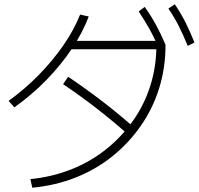

<svg xmlns="http://www.w3.org/2000/svg" viewBox="-20 -871 923 892"><path d="M121.1 -38.9Q222.2 -48.9 311.7 -84.4Q401.1 -120 473.3 -177.8Q545.6 -235.6 598.3 -310.6Q651.1 -385.6 678.9 -474.4Q706.7 -563.3 706.7 -662.2L726.7 -642.2H298.9V-681.1H737.8L748.9 -663.3V-661.1Q748.9 -555.6 719.4 -461.1Q690 -366.7 634.4 -286.7Q578.9 -206.7 502.2 -145Q425.6 -83.3 331.1 -46.1Q236.7 -8.9 130 1.1ZM20 -402.2Q96.7 -457.8 161.7 -524.4Q226.7 -591.1 275.6 -662.2Q324.4 -733.3 352.2 -803.3L392.2 -794.4Q363.3 -717.8 312.8 -642.8Q262.2 -567.8 195 -498.9Q127.8 -430 46.7 -372.2ZM584.4 -237.8Q511.1 -303.3 433.3 -363.9Q355.6 -424.4 273.3 -480L296.7 -514.4Q382.2 -456.7 460 -396.7Q537.8 -336.7 610 -272.2ZM717.8 -647.8Q694.4 -701.1 671.7 -741.1Q648.9 -781.1 624.4 -817.8L652.2 -838.9Q681.1 -798.9 704.4 -756.1Q727.8 -713.3 748.9 -663.3ZM852.2 -657.8Q830 -712.2 808.9 -753.3Q787.8 -794.4 762.2 -831.1L792.2 -851.1Q820 -810 841.7 -767.2Q863.3 -724.4 883.3 -673.3Z"/></svg>

Font: Paperlogy 2 ExtraLight
Style: Regular
Weight: 250
Designer: redesigned by Lee Juim, glyphs from Gmarket Sans & Montserrat
Foundry: PT&
Version: Version 1.001